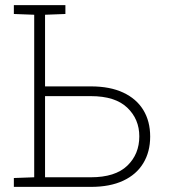

<svg xmlns="http://www.w3.org/2000/svg" viewBox="-20 -731 677 751"><path d="M34.2 0V-34.7L113.8 -37.6V-673.3L34.2 -676.3V-710.9H235.8V-676.3L156.2 -673.3V-393.1H335.4Q410.2 -393.1 461.9 -368.9Q513.7 -344.7 540.5 -300.8Q567.4 -256.8 567.4 -196.8Q567.4 -137.2 540.5 -92.8Q513.7 -48.3 461.9 -24.2Q410.2 0 335.4 0ZM156.2 -37.6H335.4Q430.7 -37.6 477.8 -82.8Q524.9 -127.9 524.9 -197.8Q524.9 -265.1 477.5 -310.1Q430.2 -355 335.4 -355H156.2Z"/></svg>

Font: Roboto Slab ExtraLight
Style: Regular
Weight: 250
Designer: Google
Version: Version 2.000; ttfautohint (v1.8.1.43-b0c9)